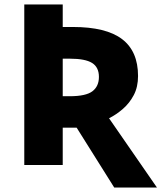

<svg xmlns="http://www.w3.org/2000/svg" viewBox="-20 -734 718 854"><path d="M488 100 321 -166H259V0H88V-714H259V-614H304Q452 -614 523 -560Q594 -506 594 -396Q594 -347 575 -311Q556 -275 526.5 -249.5Q497 -224 465 -208L678 100ZM290 -306Q362 -306 391 -328Q420 -350 420 -392Q420 -435 389.5 -454Q359 -473 291 -473H259V-306Z"/></svg>

Font: Noto Sans ExtraBold
Style: Regular
Weight: 800
Designer: Monotype Design Team
Foundry: Monotype Imaging Inc.
Version: Version 2.007